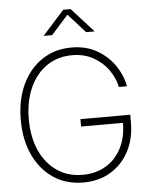

<svg xmlns="http://www.w3.org/2000/svg" viewBox="-62 -998 818 1057"><g transform="rotate(-5 347.0 -469.5)"><path d="M355.5 9.3Q261.7 9.3 191.2 -37.8Q120.6 -85 81.3 -168.9Q42 -252.9 42 -363.3Q42 -474.6 81.5 -558.6Q121.1 -642.6 191.4 -689.7Q261.7 -736.8 354 -736.8Q436 -736.8 496.6 -701.4Q557.1 -666 593.8 -611.1Q630.4 -556.2 640.6 -497.6H595.7Q585.9 -546.9 554.4 -591.8Q522.9 -636.7 472.2 -665.5Q421.4 -694.3 354 -694.3Q273.9 -694.3 213.6 -652.8Q153.3 -611.3 119.9 -536.9Q86.4 -462.4 86.4 -363.3Q86.4 -265.1 119.6 -190.9Q152.8 -116.7 213.4 -75Q273.9 -33.2 355.5 -33.2Q427.7 -33.2 482.9 -65.7Q538.1 -98.1 569.3 -158Q600.6 -217.8 601.1 -298.8H369.6V-339.8H645V-299.3Q645 -207.5 608.2 -137.9Q571.3 -68.4 506.1 -29.5Q440.9 9.3 355.5 9.3ZM254.9 -814H208V-814.5L327.6 -947.8H368.7L489.3 -814.5V-814H442.4L348.1 -918.9Z"/></g></svg>

Font: Inter Display ExtraLight
Style: Regular
Weight: 200
Designer: Rasmus Andersson
Foundry: rsms
Version: Version 4.000;git-a52131595